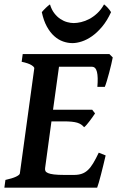

<svg xmlns="http://www.w3.org/2000/svg" viewBox="-24 -864 539 884"><path d="M462.4 -148.4Q457.5 -127.4 451.9 -104.2Q446.3 -81.1 440.9 -60.3Q435.5 -39.6 430.9 -23.4Q426.3 -7.3 423.3 0H-3.9L1 -35.6Q32.7 -42.5 49.6 -50.5Q66.4 -58.6 67.4 -65.4L133.8 -549.3Q134.8 -555.2 121.1 -564Q107.4 -572.8 75.7 -579.6L80.6 -615.2H479.5L495.1 -599.6Q492.7 -586.9 488.3 -567.9Q483.9 -548.8 478.5 -528.8Q473.1 -508.8 467.8 -491Q462.4 -473.1 458.5 -463.9H424.3Q428.2 -509.3 422.4 -533Q416.5 -556.6 399.4 -556.6H247.6L220.2 -358.9H400.4L413.6 -341.8Q409.2 -335 402.6 -325.7Q396 -316.4 389.2 -307.4Q382.3 -298.3 375.5 -290.3Q368.7 -282.2 363.3 -278.3Q356.9 -285.6 349.4 -290.8Q341.8 -295.9 331.3 -299.1Q320.8 -302.2 305.7 -303.7Q290.5 -305.2 269.5 -305.2H212.9L183.6 -89.8Q182.6 -82.5 185.1 -76.9Q187.5 -71.3 197 -67.1Q206.5 -63 224.4 -60.8Q242.2 -58.6 272 -58.6H316.9Q337.4 -58.6 352.8 -64Q368.2 -69.3 380.9 -81.3Q393.6 -93.3 405.3 -112.8Q417 -132.3 430.7 -161.1ZM487.3 -808.1Q469.2 -768.6 446.5 -741.5Q423.8 -714.4 399.9 -697.5Q376 -680.7 352.5 -673.1Q329.1 -665.5 309.6 -665.5Q288.1 -665.5 266.4 -673.1Q244.6 -680.7 225.6 -697.8Q206.5 -714.8 191.7 -741.9Q176.8 -769 168.5 -808.1Q171.9 -812.5 176.8 -817.6Q181.6 -822.8 187 -827.9Q192.4 -833 197.3 -837.2Q202.1 -841.3 206.1 -843.8Q213.4 -819.3 226.1 -803Q238.8 -786.6 253.9 -776.6Q269 -766.6 285.2 -762.2Q301.3 -757.8 315.4 -757.8Q330.6 -757.8 349.4 -762.2Q368.2 -766.6 387.2 -776.6Q406.2 -786.6 423.8 -803Q441.4 -819.3 455.1 -843.8Q458.5 -841.3 462.9 -837.4Q467.3 -833.5 471.9 -828.4Q476.6 -823.2 480.7 -817.9Q484.9 -812.5 487.3 -808.1Z"/></svg>

Font: Gentium Basic
Style: Bold Italic
Weight: 700
Italic angle: -8°
Designer: J. Victor Gaultney and Annie Olsen
Foundry: SIL International
Version: Version 1.102; 2013; Maintenance release